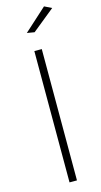

<svg xmlns="http://www.w3.org/2000/svg" viewBox="-145 -1006 553 1048"><g transform="rotate(-15 132.0 -482.0)"><path d="M109 -742H151V0H109ZM223 -964 264 -944 137 -841 95 -848Z"/></g></svg>

Font: Montserrat arm2 ExtraLight
Style: Regular
Weight: 275
Designer: Julieta Ulanovsky
Foundry: Julieta Ulanovsky
Version: Version 6.000